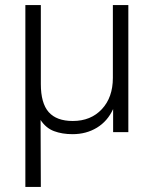

<svg xmlns="http://www.w3.org/2000/svg" viewBox="-20 -521 609 757"><path d="M80 216V-501H141V-190Q141 -114 172 -79Q203 -44 267 -44Q338 -44 381.5 -90.5Q425 -137 425 -214V-501H486V0H426V-91Q404 -43 362 -17.5Q320 8 266 8Q225 8 193 -4Q161 -16 140 -48L141 216Z"/></svg>

Font: Mulish Light
Style: Regular
Weight: 300
Designer: Vernon Adams
Foundry: Vernon Adams
Version: Version 3.603; ttfautohint (v1.8.3)